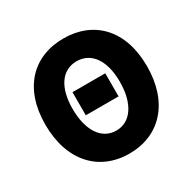

<svg xmlns="http://www.w3.org/2000/svg" viewBox="-168 -930 1121 1116"><g transform="rotate(-30 393.0 -372.0)"><path d="M283 -306H503V-461H283ZM393 14C596 14 734 -132 734 -376C734 -619 596 -758 393 -758C190 -758 52 -620 52 -376C52 -132 190 14 393 14ZM393 -140C295 -140 235 -232 235 -376C235 -520 295 -605 393 -605C491 -605 552 -520 552 -376C552 -232 491 -140 393 -140Z"/></g></svg>

Font: Noto Sans JP Black
Style: Regular
Weight: 900
Designer: Ryoko NISHIZUKA 西塚涼子 (kana, bopomofo & ideographs); Paul D. Hunt (Latin, Greek & Cyrillic); Sandoll Communications 산돌커뮤니
Foundry: Adobe
Version: Version 2.002;hotconv 1.0.116;makeotfexe 2.5.65601